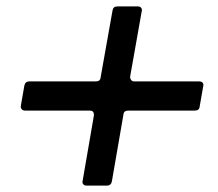

<svg xmlns="http://www.w3.org/2000/svg" viewBox="-20 -637 680 599"><path d="M250 -58Q243 -58 239.5 -62.5Q236 -67 238 -74L273 -277V-279Q273 -292 260 -292H58Q51 -292 47.5 -296.5Q44 -301 45 -307L56 -370Q59 -383 71 -383H279Q293 -383 294 -396L331 -604Q333 -617 346 -617H410Q417 -617 420.5 -612.5Q424 -608 422 -601L386 -398V-396Q386 -391 389.5 -387Q393 -383 399 -383H602Q609 -383 612.5 -378.5Q616 -374 614 -368L603 -305Q602 -292 588 -292H380Q366 -292 365 -279L329 -71Q328 -65 324 -61.5Q320 -58 314 -58Z"/></svg>

Font: Open Sauce Two SemiBold Italic
Style: Regular
Weight: 600
Italic angle: -10°
Designer: Alfredo Marco Pradil
Foundry: Creative Sauce Fz LLC
Version: Version 1.477